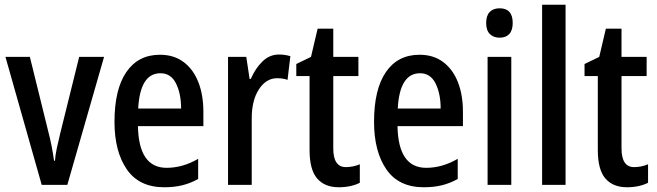

<svg xmlns="http://www.w3.org/2000/svg" viewBox="-20 -780 2772 810"><path d="M156 0 3 -540H106L183 -228Q191 -198 197.5 -165Q204 -132 208 -102H212Q213 -123 219.5 -154Q226 -185 234 -217L314 -540H419L264 0Z M655 -549Q714 -549 755 -518Q796 -487 817 -433Q838 -379 838 -308V-248H562Q565 -72 683 -72Q751 -72 816 -110V-25Q784 -7 749.5 1.5Q715 10 673 10Q567 10 515 -65.5Q463 -141 463 -266Q463 -403 513 -476Q563 -549 655 -549ZM657 -471Q571 -471 563 -322H744Q744 -385 722.5 -428Q701 -471 657 -471Z M1157 -550Q1182 -550 1205 -543L1193 -443Q1175 -450 1149 -450Q1103 -450 1072.5 -403.5Q1042 -357 1042 -281V0H942V-540H1019L1033 -447H1038Q1057 -491 1087 -520.5Q1117 -550 1157 -550Z M1439 -75Q1454 -75 1469 -78Q1484 -81 1498 -87V-9Q1481 0 1458 5Q1435 10 1409 10Q1350 10 1318 -27Q1286 -64 1286 -147V-459H1230V-510L1292 -540L1320 -659H1386V-540H1492V-459H1386V-154Q1386 -75 1439 -75Z M1750 -549Q1809 -549 1850 -518Q1891 -487 1912 -433Q1933 -379 1933 -308V-248H1657Q1660 -72 1778 -72Q1846 -72 1911 -110V-25Q1879 -7 1844.5 1.5Q1810 10 1768 10Q1662 10 1610 -65.5Q1558 -141 1558 -266Q1558 -403 1608 -476Q1658 -549 1750 -549ZM1752 -471Q1666 -471 1658 -322H1839Q1839 -385 1817.5 -428Q1796 -471 1752 -471Z M2088 -745Q2143 -745 2143 -683Q2143 -652 2128.5 -636.5Q2114 -621 2088 -621Q2062 -621 2046.5 -636.5Q2031 -652 2031 -683Q2031 -714 2046 -729.5Q2061 -745 2088 -745ZM2137 -540V0H2037V-540Z M2366 0H2267V-760H2366Z M2655 -75Q2670 -75 2685 -78Q2700 -81 2714 -87V-9Q2697 0 2674 5Q2651 10 2625 10Q2566 10 2534 -27Q2502 -64 2502 -147V-459H2446V-510L2508 -540L2536 -659H2602V-540H2708V-459H2602V-154Q2602 -75 2655 -75Z"/></svg>

Font: Avrile Sans Condensed Medium
Style: Regular
Weight: 500
Width: 3
Designer: Monotype Design Team
Foundry: Monotype Imaging Inc.
Version: Version 2.001;September 10, 2019;FontCreator 11.5.0.2425 64-